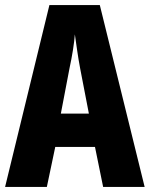

<svg xmlns="http://www.w3.org/2000/svg" viewBox="-20 -734 588 754"><path d="M385 0 353 -157H197L164 0H0L174 -714H372L548 0ZM295 -464Q288 -501 283 -536Q278 -571 274 -599Q272 -572 266.5 -537.5Q261 -503 253 -466L219 -288H329Z"/></svg>

Font: Noto Sans Hebrew ExtraCondensed ExtraBold
Style: Regular
Weight: 800
Width: 2
Designer: Monotype Design Team
Foundry: Monotype Imaging Inc.
Version: Version 2.004; ttfautohint (v1.8.4.7-5d5b)